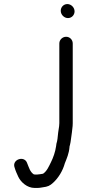

<svg xmlns="http://www.w3.org/2000/svg" viewBox="-20 -698 437 945"><path d="M272 -484V-92C272 -86.7 271.7 -81.7 271 -77C267.4 -55.5 264.9 -35.8 263 -15L261 -3C258.3 5 256.7 13.3 256 22C252.1 49.6 241.9 78.3 231 100C220.6 120.8 211.2 144.2 192 157C186.6 158.3 167.4 161 163 161H152C150 161 148 160.7 146 160C127.4 147.6 122.9 126.8 114 106C101.3 64.8 36.5 86.6 52 127C56.6 143.2 63 156.6 70 172C82.3 198.4 113.7 227 150 227H166C171.3 227 179.3 226 190 224C215.5 220.8 225.4 216.4 242 201C267.3 177.8 288.8 143.2 299 106C308.7 81.7 319.5 57.2 322 27C322 23 322.7 19.7 324 17C329.2 -2.2 330.1 -25.7 334 -47L336 -65C337.3 -73.7 338 -82.7 338 -92V-484C338 -502.3 323.6 -517 305.5 -517C287.4 -517 272 -502.3 272 -484ZM279 -645C279 -625.6 295.9 -609 314.5 -609C332.6 -609 347 -623.7 347 -642C347 -661.4 330.1 -678 311.5 -678C293.4 -678 279 -663.3 279 -645Z"/></svg>

Font: HoneyBee
Style: Reg
Weight: 400
Foundry: Cannot Into Space Fonts
Version: Version 0.89